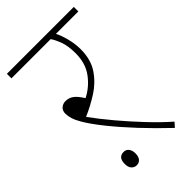

<svg xmlns="http://www.w3.org/2000/svg" viewBox="-196 -692 775 775"><g transform="rotate(-45 191.0 -305.0)"><path d="M342 -7 325 12Q268 -42 219 -94.5Q170 -147 133 -193Q96 -239 76 -273Q63 -295 58 -311.5Q53 -328 53 -341Q53 -359 64 -368Q75 -377 89 -377Q109 -377 124 -365.5Q139 -354 155 -328Q197 -349 226 -388Q255 -427 255 -484Q255 -526 245 -553Q235 -580 224 -596H0V-622H382V-596H254Q265 -575 273 -543Q281 -511 281 -482Q281 -423 254.5 -383.5Q228 -344 187.5 -318Q147 -292 103 -273Q135 -229 175 -181.5Q215 -134 258 -88.5Q301 -43 342 -7ZM79 -28Q79 -66 110 -66Q124 -66 132 -55.5Q140 -45 140 -28Q140 -9 131.5 0.5Q123 10 110 10Q97 10 88 0.5Q79 -9 79 -28Z"/></g></svg>

Font: Noto Sans Thin
Style: Italic
Weight: 100
Italic angle: -12°
Designer: Monotype Design Team
Foundry: Monotype Imaging Inc.
Version: Version 2.013; ttfautohint (v1.8.4.7-5d5b)